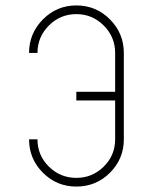

<svg xmlns="http://www.w3.org/2000/svg" viewBox="-20 -687 562 707"><path d="M261 0Q189 0 138 -51Q87 -102 87 -174H118Q118 -115 160 -73.5Q202 -32 261 -32Q320 -32 362 -73.5Q404 -115 404 -174V-317H261V-349H404V-492Q404 -551 362 -593Q320 -635 261 -635Q202 -635 160 -593Q118 -551 118 -492H87Q87 -564 138 -615.5Q189 -667 261 -667Q334 -667 385 -615.5Q436 -564 436 -492V-174Q436 -102 385 -51Q334 0 261 0Z"/></svg>

Font: Zector
Style: Regular
Weight: 400
Designer: GGBot
Version: 0.72